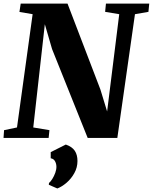

<svg xmlns="http://www.w3.org/2000/svg" viewBox="-28 -763 846 1062"><path d="M-8.5 0 -5.5 -43 66 -58 152.5 -684.5 79.5 -697 86.5 -743H345.5L527.5 -267.5L564.5 -146.5L631.5 -684.5L553.5 -697.5L558 -743H797.5L793 -697.5L718.5 -684.5L621 0H457L260 -491.5L220 -629L156 -58L245.5 -43L241 0ZM242 259 243 249Q251.5 242.5 261.2 227Q271 211.5 277.8 192.8Q284.5 174 284 157.5Q283.5 141.5 276 128.2Q268.5 115 252.5 112.5V78.5L336 36.5Q370.5 48.5 385.5 70.8Q400.5 93 400.5 127.5Q400.5 163.5 383.2 194.5Q366 225.5 340.5 247.5Q315 269.5 289 279.5Z"/></svg>

Font: Merriweather 48pt Black
Style: Italic
Weight: 900
Italic angle: -7.8°
Version: Version 2.101